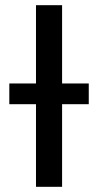

<svg xmlns="http://www.w3.org/2000/svg" viewBox="-20 -720 378 740"><path d="M118.7 -700H219.3V0H118.7ZM15.9 -398.3H322.1V-318.4H15.9Z"/></svg>

Font: iiserrat Thin
Style: Regular
Weight: 100
Designer: Akira Ohta
Foundry: Akira Ohta
Version: Version 1.200;Glyphs 3.3.1 (3343)